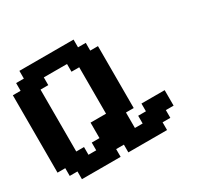

<svg xmlns="http://www.w3.org/2000/svg" viewBox="-175 -1109 1412 1343"><g transform="rotate(-30 531.0 -437.5)"><path d="M500 0H812.5V-62.5H875V-125H937.5V-250H750V-187.5H687.5V-125H625V-250H687.5V-750H625V-812.5H562.5V-875H125V-812.5H62.5V-750H0V-125H62.5V-62.5H125V0H437.5V-62.5H500ZM312.5 -125H250V-187.5H187.5V-687.5H250V-750H437.5V-687.5H500V-312.5H375V-187.5H312.5Z"/></g></svg>

Font: Faithful 32x
Style: Semibold
Weight: 400
Foundry: Faithful Resource Pack
Version: Version 1.0; January 27, 2023